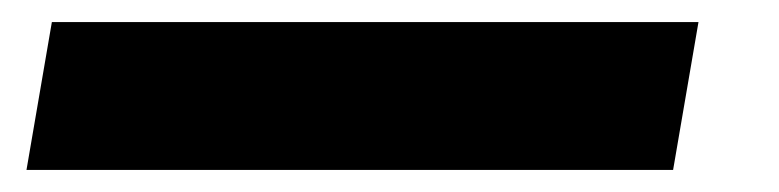

<svg xmlns="http://www.w3.org/2000/svg" viewBox="-20 19 706 174"><path d="M4 173 27 39H613L590 173Z"/></svg>

Font: DM Sans 36pt ExtraBold
Style: Italic
Weight: 800
Italic angle: -10°
Designer: Colophon Foundry, Jonny Pinhorn
Foundry: Colophon Foundry
Version: Version 4.004;gftools[0.9.30]